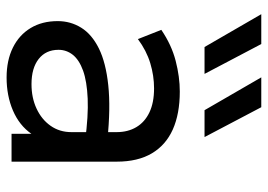

<svg xmlns="http://www.w3.org/2000/svg" viewBox="-135 -662 812 582"><g transform="rotate(90 271.0 -371.0)"><path d="M215 15Q163 15 124.5 -4Q86 -23 65 -57.8Q44 -92.5 44 -140Q44 -179 64 -211.2Q84 -243.5 127 -264.8Q170 -286 238.5 -293.2Q307 -300.5 404 -290.5L406.5 -223Q331.5 -233 279 -230.8Q226.5 -228.5 194 -216.8Q161.5 -205 146.2 -185.8Q131 -166.5 131 -142.5Q131 -104 158.8 -82.2Q186.5 -60.5 235 -60.5Q276.5 -60.5 309.2 -75.8Q342 -91 361.2 -118.2Q380.5 -145.5 380.5 -181.5V-318.5Q380.5 -353 365.2 -378.5Q350 -404 320.5 -418Q291 -432 248 -432Q209.5 -432 171.5 -420.5Q133.5 -409 98.5 -383L70.5 -454Q116 -485 164.5 -497.5Q213 -510 257.5 -510Q325 -510 372.5 -488.8Q420 -467.5 445 -425Q470 -382.5 470 -319V0H385.5V-60Q360 -23.5 315 -4.2Q270 15 215 15ZM314 -585 214.5 -757H305L395.5 -585ZM122.5 -585 23 -757H113.5L204 -585Z"/></g></svg>

Font: Geologica Thin Roman Light
Style: Regular
Weight: 300
Version: Version 1.010;gftools[0.9.28]